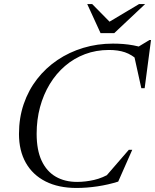

<svg xmlns="http://www.w3.org/2000/svg" viewBox="-20 -921 768 951"><path d="M532 -66 496 -38 618 -179H635L565.5 -21.5Q516.5 -6 463 2Q409.5 10 359 10Q270 10 206 -22.2Q142 -54.5 108 -114.5Q74 -174.5 74 -257.5Q74 -337 97.5 -405.8Q121 -474.5 163.8 -529.5Q206.5 -584.5 264.8 -623.8Q323 -663 392.8 -684Q462.5 -705 539.5 -705Q566 -705 590.8 -703Q615.5 -701 640.2 -696.5Q665 -692 689.5 -684L650.5 -680.5L720.5 -723H728L696.5 -484H680L643 -651.5L666.5 -620Q633 -650.5 599 -662Q565 -673.5 520 -673.5Q456 -673.5 401 -652.8Q346 -632 302 -594.2Q258 -556.5 226.5 -504.5Q195 -452.5 178.2 -390.2Q161.5 -328 161.5 -258.5Q161.5 -178 186.2 -125Q211 -72 256 -46Q301 -20 362 -20Q403 -20 446 -29.8Q489 -39.5 532 -66ZM699 -901 546 -757H478L412 -901H436.5L532.5 -803.5H505.5L669 -901Z"/></svg>

Font: Newsreader 48pt
Style: Italic
Weight: 400
Italic angle: -17°
Version: Version 1.003